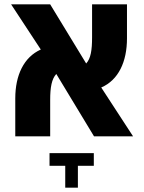

<svg xmlns="http://www.w3.org/2000/svg" viewBox="-20 -625 660 880"><path d="M210 -168C210 -225 217 -263 238 -286L411 0H590L444 -224C523 -258 562 -342 562 -449V-605H402V-454C402 -395 396 -357 375 -334L210 -605H31L167 -398C89 -363 50 -280 50 -174V0H210ZM279 235H337V135H410V77H207V135H279Z"/></svg>

Font: Noto Sans Hebrew SemiCondensed Extra
Style: Regular
Weight: 800
Width: 4
Designer: Monotype Design Team
Foundry: Monotype Imaging Inc.
Version: Version 1.902